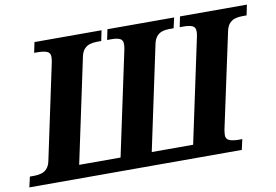

<svg xmlns="http://www.w3.org/2000/svg" viewBox="-108 -839 1387 964"><g transform="rotate(-10 585.5 -357.0)"><path d="M-32 0 -20 -53H2Q22 -53 39 -58Q56 -63 68 -76.5Q80 -90 85 -114L188 -599Q190 -607 190.5 -614.5Q191 -622 191 -627Q191 -647 174 -654Q157 -661 123 -661H109L120 -714H462L451 -661H430Q410 -661 393 -656Q376 -651 364 -637.5Q352 -624 347 -600L234 -68H445L558 -599Q560 -607 560.5 -614.5Q561 -622 561 -627Q561 -647 546 -654Q531 -661 504 -661H481L492 -714H832L820 -661H796Q777 -661 760.5 -655.5Q744 -650 733 -636.5Q722 -623 717 -600L604 -68H815L928 -599Q930 -607 930.5 -614.5Q931 -622 931 -627Q931 -647 915.5 -654Q900 -661 870 -661H851L862 -714H1203L1192 -661H1170Q1150 -661 1133 -656Q1116 -651 1104 -637.5Q1092 -624 1087 -600L983 -115Q982 -108 981 -100Q980 -92 980 -87Q980 -68 997 -60.5Q1014 -53 1048 -53H1063L1051 0Z"/></g></svg>

Font: Noto Serif
Style: Italic
Weight: 400
Italic angle: -12°
Designer: Monotype Design Team
Foundry: Monotype Imaging Inc.
Version: Version 2.013